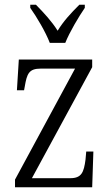

<svg xmlns="http://www.w3.org/2000/svg" viewBox="-20 -786 465 806"><path d="M189 -606H254C272 -651 310 -715 336 -753V-766H313C277 -730 247 -698 222 -657C196 -698 166 -730 131 -766H107V-753C134 -715 172 -651 189 -606ZM43 0H367L372 -150H342L339 -116C332 -62 322 -38 275 -38H114L367 -504V-536H59L51 -407H81L84 -423C93 -476 101 -498 151 -498H295L43 -32Z"/></svg>

Font: Noto Serif Hebrew Condensed Light
Style: Regular
Weight: 300
Width: 3
Designer: Monotype Design Team
Foundry: Monotype Imaging Inc.
Version: Version 2.004